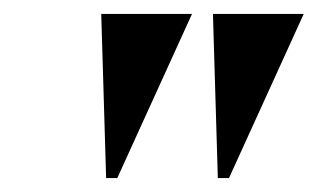

<svg xmlns="http://www.w3.org/2000/svg" viewBox="-20 -734 455 275"><path d="M132 -479H148L255 -714H125ZM292 -479H308L415 -714H285Z"/></svg>

Font: Noto Serif Display
Style: Bold Italic
Weight: 700
Italic angle: -12°
Designer: Monotype Design Team
Foundry: Monotype Imaging Inc.
Version: Version 2.009